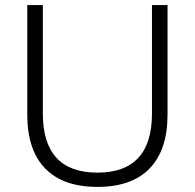

<svg xmlns="http://www.w3.org/2000/svg" viewBox="-20 -725 764 753"><path d="M362 8Q227 8 157 -64.5Q87 -137 87 -275V-705H148V-280Q148 -48 362 -48Q576 -48 576 -280V-705H637V-275Q637 -137 567 -64.5Q497 8 362 8Z"/></svg>

Font: Nunito Sans Light
Style: Regular
Weight: 300
Designer: Vernon Adams
Foundry: Vernon Adams
Version: Version 3.101; ttfautohint (v1.8.4.7-5d5b);gftools[0.9.27]